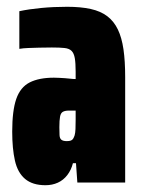

<svg xmlns="http://www.w3.org/2000/svg" viewBox="-20 -538 418 566"><path d="M114 8Q76 8 54 -10.5Q32 -29 24 -64.5Q16 -100 16 -150Q16 -212 28 -246.5Q40 -281 67.5 -295Q95 -309 139 -309Q147 -309 155 -308.5Q163 -308 171.5 -307.5Q180 -307 187.5 -306Q195 -305 203 -305V-327Q203 -352 200.5 -366.5Q198 -381 191 -388Q184 -395 170 -396.5Q156 -398 133 -398Q114 -398 96 -397.5Q78 -397 63.5 -396.5Q49 -396 37 -394V-505Q65 -511 101.5 -514.5Q138 -518 178 -518Q218 -518 247.5 -511.5Q277 -505 296.5 -490Q316 -475 327.5 -451Q339 -427 344 -392.5Q349 -358 349 -311V0H208L204 -57H195Q190 -37 178.5 -22Q167 -7 150.5 0.5Q134 8 114 8ZM177 -122Q184 -122 188.5 -123.5Q193 -125 195.5 -129Q198 -133 200 -139Q202 -146 202.5 -157.5Q203 -169 203 -185V-212H183Q172 -212 165.5 -208.5Q159 -205 157 -194Q155 -183 155 -163Q155 -149 155.5 -139.5Q156 -130 161 -126Q166 -122 177 -122Z"/></svg>

Font: Saira ExtraCondensed Black
Style: Regular
Weight: 900
Width: 2
Designer: Hector Gatti with collaboration of the Omnibus-Type team
Foundry: Omnibus-Type
Version: Version 1.101